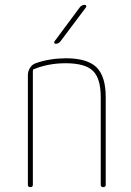

<svg xmlns="http://www.w3.org/2000/svg" viewBox="-20 -770 540 790"><path d="M94.7 -9.8V-460.9Q94.7 -476.6 103.5 -490.7Q112.3 -504.9 127 -509.8Q180.7 -529.3 250 -530.3Q338.9 -530.3 377 -493.2Q415 -456.1 415 -370.1V-9.8Q415 0 404.8 0Q394.5 0 394.5 -9.8V-370.1Q394.5 -447.3 362.3 -478.5Q330.1 -509.8 250 -509.8Q179.7 -509.8 119.1 -485.4Q115.2 -484.4 115.2 -477.5V-9.8Q115.2 0 105 0Q94.7 0 94.7 -9.8ZM209 -589.8Q205.1 -589.8 203.6 -593.3Q202.1 -596.7 204.1 -599.6L308.6 -740.2Q316.4 -750 329.1 -750Q333 -750 334.5 -746.6Q335.9 -743.2 334 -740.2L228.5 -599.6Q220.7 -589.8 209 -589.8Z"/></svg>

Font: Rounded-X Mgen+ 1mn thin
Style: Regular
Weight: 100
Designer: [Source Han Sans]
Ryoko NISHIZUKA  (kana & ideographs); Paul D. Hunt (Latin, Greek & Cyrillic); Wenlong ZHANG  (bopomofo
Version: Version 1.059.20150602